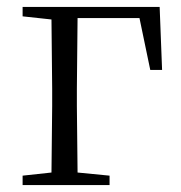

<svg xmlns="http://www.w3.org/2000/svg" viewBox="-20 -532 520 552"><path d="M45 -485 128 -476 130 -277V-227L128 -36L45 -27V0H295V-27L203 -36L201 -227V-277L203 -480H381L412 -331H446L439 -512H45Z"/></svg>

Font: Noto Serif CJK TC Light
Style: Regular
Weight: 300
Designer: Ryoko NISHIZUKA 西塚涼子 (kana & ideographs); Frank Grießhammer (Latin, Greek & Cyrillic); Wenlong ZHANG 张文龙 (bopomofo); San
Foundry: Adobe
Version: Version 2.001;hotconv 1.1.0;makeotfexe 2.6.0